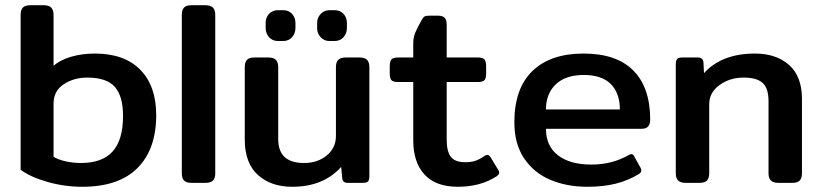

<svg xmlns="http://www.w3.org/2000/svg" viewBox="-20 -700 3144 735"><path d="M59 -50V-643Q59 -662 67.5 -671Q76 -680 96 -680H147Q167 -680 176 -671Q185 -662 185 -643V-448Q211 -471 253 -483Q295 -495 343 -495Q456 -495 517 -433Q578 -371 578 -259Q578 -129 506.5 -57Q435 15 295 15Q227 15 162 -3.5Q97 -22 59 -50ZM451 -256Q451 -332 419.5 -367.5Q388 -403 314 -403Q263 -403 224 -377.5Q185 -352 185 -303V-100Q202 -89 231 -82.5Q260 -76 289 -76Q372 -76 411.5 -120.5Q451 -165 451 -256Z M676 -36V-643Q676 -662 684.5 -671Q693 -680 713 -680H766Q786 -680 795 -671Q804 -662 804 -643V-36Q804 -18 795.5 -9Q787 0 766 0H713Q693 0 684.5 -9Q676 -18 676 -36Z M997 -593V-612Q997 -633 1010 -647Q1023 -661 1044 -661H1064Q1085 -661 1098 -647Q1111 -633 1111 -612V-593Q1111 -572 1098 -557.5Q1085 -543 1064 -543H1044Q1023 -543 1010 -557.5Q997 -572 997 -593ZM1194 -593V-612Q1194 -632 1207.5 -646.5Q1221 -661 1241 -661H1261Q1282 -661 1295 -647Q1308 -633 1308 -612V-593Q1308 -572 1295 -557.5Q1282 -543 1261 -543H1241Q1221 -543 1207.5 -557.5Q1194 -572 1194 -593ZM917 -166V-443Q917 -462 925.5 -471Q934 -480 954 -480H1007Q1027 -480 1036 -471Q1045 -462 1045 -443V-169Q1045 -121 1070 -98.5Q1095 -76 1144 -76Q1196 -76 1231 -105Q1266 -134 1266 -180V-443Q1266 -462 1275 -471Q1284 -480 1304 -480H1356Q1376 -480 1385 -471Q1394 -462 1394 -443V-27Q1394 -11 1389 -5.5Q1384 0 1368 0H1312Q1301 0 1296 -4.5Q1291 -9 1290 -19L1286 -61Q1218 15 1099 15Q1017 15 967 -30.5Q917 -76 917 -166Z M1562 -162V-386H1505Q1485 -386 1478.5 -393Q1472 -400 1472 -419V-446Q1472 -465 1478.5 -472.5Q1485 -480 1505 -480H1562V-535Q1562 -556 1569.5 -574.5Q1577 -593 1593 -621Q1599 -633 1604.5 -636.5Q1610 -640 1624 -640H1657Q1675 -640 1682.5 -631.5Q1690 -623 1690 -606V-480H1808Q1828 -480 1834.5 -472.5Q1841 -465 1841 -446V-419Q1841 -400 1834.5 -393Q1828 -386 1808 -386H1690V-166Q1690 -120 1706 -99.5Q1722 -79 1761 -79Q1784 -79 1800 -84.5Q1816 -90 1835 -103Q1840 -107 1846 -107Q1852 -107 1858 -98L1887 -50Q1891 -45 1891 -39Q1891 -32 1881 -25Q1819 15 1733 15Q1648 15 1605 -32Q1562 -79 1562 -162Z M1949 -232Q1949 -361 2018 -428Q2087 -495 2214 -495Q2340 -495 2404.5 -430Q2469 -365 2469 -242Q2469 -207 2437 -207H2070Q2070 -141 2116 -105.5Q2162 -70 2244 -70Q2323 -70 2386 -106Q2393 -110 2397 -110Q2404 -110 2408 -101L2432 -58Q2435 -52 2435 -47Q2435 -40 2426 -34Q2385 -9 2337.5 3Q2290 15 2228 15Q2150 15 2087 -11.5Q2024 -38 1986.5 -93.5Q1949 -149 1949 -232ZM2353 -281Q2353 -343 2318.5 -378Q2284 -413 2215 -413Q2145 -413 2107.5 -377Q2070 -341 2070 -281Z M2567 -36V-453Q2567 -468 2572 -474Q2577 -480 2593 -480H2650Q2672 -480 2673 -460L2675 -420Q2743 -495 2870 -495Q2951 -495 3000.5 -451.5Q3050 -408 3050 -321V-36Q3050 -18 3041.5 -9Q3033 0 3013 0H2960Q2940 0 2931 -9Q2922 -18 2922 -36V-313Q2922 -362 2899.5 -382.5Q2877 -403 2827 -403Q2774 -403 2734.5 -374.5Q2695 -346 2695 -301V-36Q2695 -18 2686.5 -9Q2678 0 2657 0H2605Q2585 0 2576 -9Q2567 -18 2567 -36Z"/></svg>

Font: Mitr
Style: Regular
Weight: 400
Designer: Thanarat Vachiruckul
Foundry: Cadson Demak
Version: Version 1.002